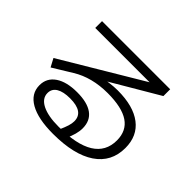

<svg xmlns="http://www.w3.org/2000/svg" viewBox="-160 -1000 1319 1319"><g transform="rotate(45 500.0 -340.0)"><path d="M474 53Q329 53 250.5 8.5Q172 -36 172 -118Q172 -188 230 -227.5Q288 -267 390 -267Q489 -267 540.5 -229.5Q592 -192 592 -118Q592 -90 583.5 -59Q575 -28 558 10L484 -1Q501 -39 509 -65Q517 -91 517 -112Q517 -203 385 -203Q320 -203 284.5 -181.5Q249 -160 249 -119Q249 -67 306.5 -38Q364 -9 466 -9Q641 -9 729 -63.5Q817 -118 817 -226Q817 -319 749 -365Q681 -411 542 -411Q466 -411 400 -394Q334 -377 279 -343L140 -258L108 -318L723 -685V-667H165V-733H827V-667L365 -395L325 -426Q363 -440 407.5 -450.5Q452 -461 497 -467Q542 -473 578 -473Q730 -473 812.5 -410Q895 -347 895 -230Q895 -94 786 -20.5Q677 53 474 53Z"/></g></svg>

Font: M PLUS 1 Code
Style: Regular
Weight: 400
Designer: Coji Morishita
Foundry: UNDERFOREST DESIGN
Version: Version 1.005